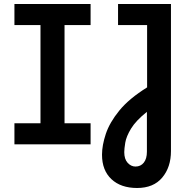

<svg xmlns="http://www.w3.org/2000/svg" viewBox="-20 -720 946 958"><path d="M52 0V-105H182V-595H52V-700H432V-595H302V-105H432V0ZM664 218Q583 218 536 174Q489 130 489 52Q489 5 508 -52Q527 -109 575.5 -168.5Q624 -228 714 -284V-595H569V-700H833V34Q833 114 789.5 166Q746 218 664 218ZM656 111Q682 111 697.5 91.5Q713 72 713 37V-162Q658 -118 634 -78.5Q610 -39 605 -8Q600 23 600 39Q600 74 617 92.5Q634 111 656 111Z"/></svg>

Font: MuseoModerno Medium
Style: Regular
Weight: 500
Designer: Pablo Cosgaya, Héctor Gatti, Marcela Romero, and the Authors of The MuseoModerno Project.
Foundry: Omnibus-Type Team
Version: Version 1.001